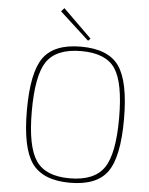

<svg xmlns="http://www.w3.org/2000/svg" viewBox="-60 -944 780 1004"><g transform="rotate(5 330.0 -441.5)"><path d="M375 -736 221 -877 237 -895 387 -748ZM541 -622Q598 -541 598 -343Q598 -146 542 -67Q486 12 345 12Q203 12 145 -69Q88 -149 88 -347Q88 -544 144 -623Q201 -702 341 -702Q484 -702 541 -622ZM163 -604Q114 -531 114 -343Q114 -158 165 -84Q215 -11 341 -11Q471 -11 522 -86Q572 -159 572 -347Q572 -533 523 -606Q474 -679 345 -679Q214 -679 163 -604Z"/></g></svg>

Font: Taylor Sans Thin
Style: Regular
Weight: 100
Italic angle: -8°
Designer: Natanael Gama
Version: Version 1.001 September 8, 2015